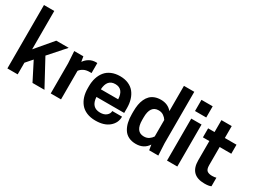

<svg xmlns="http://www.w3.org/2000/svg" viewBox="-51 -1443 2781 2098"><g transform="rotate(30 1339.5 -393.5)"><path d="M54.2 0V-799.8H184.1V-315.9L365.2 -529.8H522L344.2 -329.1L522 0H371.1L254.9 -228L184.1 -147V0Z M860.8 -543Q864.3 -543 869.6 -542.5Q875 -542 876 -542V-416H854Q807.1 -416 776.6 -399.2Q746.1 -382.3 731 -359.9V0H601.1V-379.9L591.8 -529.8H707L717.8 -465.8Q741.7 -501 778.1 -522Q814.5 -543 860.8 -543Z M1402.8 -216.8H1052.7Q1060.1 -87.9 1171.9 -87.9Q1222.2 -87.9 1251 -112.5Q1279.8 -137.2 1279.8 -169.9H1402.8V-166Q1402.8 -90.3 1341.3 -38.6Q1279.8 13.2 1170.9 13.2Q1108.4 13.2 1060.3 -6.8Q1012.2 -26.9 982.4 -63Q952.6 -99.1 937.7 -146.7Q922.9 -194.3 922.9 -252V-277.8Q922.9 -335 938 -382.8Q953.1 -430.7 982.4 -466.8Q1011.7 -502.9 1058.6 -522.9Q1105.5 -543 1165.5 -543Q1225.1 -543 1271 -522.9Q1316.9 -502.9 1345.5 -466.8Q1374 -430.7 1388.4 -383.1Q1402.8 -335.4 1402.8 -277.8ZM1162.6 -441.9Q1060.1 -441.9 1052.7 -313H1271.5Q1265.6 -441.9 1162.6 -441.9Z M1680.7 -543Q1769 -543 1820.3 -481V-799.8H1950.7V-149.9L1958.5 0H1843.3L1832.5 -65.9Q1781.7 13.2 1680.7 13.2Q1627.4 13.2 1588.4 -6.3Q1549.3 -25.9 1526.4 -61.8Q1503.4 -97.7 1492.4 -144Q1481.4 -190.4 1481.4 -249V-280.8Q1481.4 -327.6 1488 -366.5Q1494.6 -405.3 1509.8 -438.5Q1524.9 -471.7 1547.9 -494.6Q1570.8 -517.6 1604.5 -530.3Q1638.2 -543 1680.7 -543ZM1820.3 -161.1V-369.1Q1805.7 -393.1 1779.5 -411.6Q1753.4 -430.2 1716.3 -430.2Q1611.3 -430.2 1611.3 -280.8V-249Q1611.3 -101.1 1716.3 -101.1Q1753.4 -101.1 1779.5 -119.1Q1805.7 -137.2 1820.3 -161.1Z M2068.4 0V-529.8H2198.2V0ZM2204.1 -763.2V-622.1H2062.5V-763.2Z M2492.2 -529.8H2639.2V-416H2492.2V-187Q2492.2 -136.7 2513.2 -118.9Q2534.2 -101.1 2578.1 -101.1Q2591.8 -101.1 2608.4 -103.3Q2625 -105.5 2629.4 -107.9V0Q2603 13.2 2547.4 13.2Q2362.3 13.2 2362.3 -172.9V-416H2281.2V-529.8H2362.3V-680.2H2492.2Z"/></g></svg>

Font: Cooper Hewitt
Style: Semibold
Weight: 709
Designer: Village Type and Design LLC
Foundry: Cooper Hewitt Smithsonian Design Museum
Version: 1.000